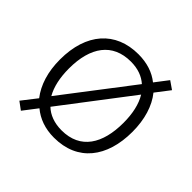

<svg xmlns="http://www.w3.org/2000/svg" viewBox="-151 -711 892 892"><g transform="rotate(45 295.0 -265.5)"><path d="M533 -267C533 -348 512 -417 473 -465L526 -534L487 -561L438 -497C402 -526 355 -542 298 -542C148 -542 57 -439 57 -267C57 -186 78 -120 116 -71L59 2L97 30L150 -39C187 -8 235 10 294 10C449 10 533 -100 533 -267ZM116 -267C116 -408 177 -493 297 -493C344 -493 380 -479 407 -455L149 -118C127 -156 116 -207 116 -267ZM474 -267C474 -131 419 -39 295 -39C247 -39 208 -54 181 -80L439 -418C463 -379 474 -327 474 -267Z"/></g></svg>

Font: Noto Sans Ethiopic Light
Style: Regular
Weight: 300
Designer: Monotype Design Team
Foundry: Monotype Imaging Inc.
Version: Version 2.102